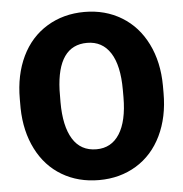

<svg xmlns="http://www.w3.org/2000/svg" viewBox="-52 -771 794 831"><g transform="rotate(-5 345.0 -356.0)"><path d="M655.8 -340.8Q655.8 -236.8 617.2 -156.7Q578.6 -76.7 507.6 -33.4Q436.5 9.8 345.7 9.8Q254.9 9.8 184.6 -32Q114.3 -73.7 75 -151.4Q35.6 -229 33.7 -329.6V-369.6Q33.7 -474.1 72 -554Q110.4 -633.8 181.9 -677.2Q253.4 -720.7 344.7 -720.7Q435.1 -720.7 505.9 -677.7Q576.7 -634.8 616 -555.4Q655.3 -476.1 655.8 -373.5ZM481.4 -370.6Q481.4 -476.6 446 -531.5Q410.6 -586.4 344.7 -586.4Q215.8 -586.4 208.5 -393.1L208 -340.8Q208 -236.3 242.7 -180.2Q277.3 -124 345.7 -124Q410.6 -124 445.8 -179.2Q481 -234.4 481.4 -337.9Z"/></g></svg>

Font: Roboto Black
Style: Regular
Weight: 900
Designer: Google
Version: Version 2.134; 2016